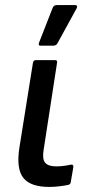

<svg xmlns="http://www.w3.org/2000/svg" viewBox="-20 -726 345 757"><path d="M174 11Q101 11 72.5 -24Q44 -59 56 -141L110 -479Q112 -489 122 -489H197Q207 -489 205 -479L152 -135Q146 -99 158 -84.5Q170 -70 202 -70Q217 -70 232 -72Q247 -74 260 -77Q271 -78 269 -66L259 -8Q258 1 249 3Q235 6 214.5 8.5Q194 11 174 11ZM138 -546Q134 -546 133 -549.5Q132 -553 134 -558L188 -696Q191 -702 195 -704Q199 -706 205 -706H276Q282 -706 283.5 -702Q285 -698 282 -693L207 -556Q202 -546 190 -546Z"/></svg>

Font: Sofia Sans Semi Condensed SemiBold
Style: Italic
Weight: 600
Italic angle: -9°
Version: Version 4.100